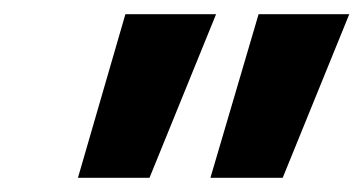

<svg xmlns="http://www.w3.org/2000/svg" viewBox="-20 -775 513 271"><path d="M277 -524 345 -755H473L379 -524ZM90 -524 157 -755H285L191 -524Z"/></svg>

Font: DM Sans 12pt Black
Style: Italic
Weight: 900
Italic angle: -10°
Version: Version 4.004;gftools[0.9.30]